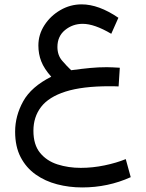

<svg xmlns="http://www.w3.org/2000/svg" viewBox="-20 -509 659 867"><path d="M521 -203.1 515.6 -118.7Q499 -119.6 491 -119.6Q482.9 -119.6 474.6 -119.6Q352.1 -119.6 276.1 -95.5Q200.2 -71.3 165.5 -26.1Q130.9 19 130.9 81.5Q130.9 144.5 160.9 181.2Q190.9 217.8 239.7 233.4Q288.6 249 344.7 249Q398.4 249 452.1 237.8Q505.9 226.6 547.9 209.5L570.3 291Q467.8 337.4 351.1 337.4Q292 337.4 237.8 323.2Q183.6 309.1 140.9 278.8Q98.1 248.5 73.2 200.7Q48.3 152.8 48.3 85.4Q48.3 14.2 84.7 -51.5Q121.1 -117.2 211.4 -162.6Q179.2 -198.7 166.3 -231.9Q153.3 -265.1 153.3 -303.7Q153.3 -353 180.7 -395.3Q208 -437.5 252.7 -463.4Q297.4 -489.3 348.6 -489.3Q425.8 -489.3 514.6 -428.7L482.4 -356.4Q406.2 -401.4 353.5 -401.4Q308.1 -401.4 273.7 -373.3Q239.3 -345.2 239.3 -296.9Q239.3 -259.8 260.5 -235.1Q281.7 -210.4 301.3 -191.9Q351.1 -198.7 387.7 -202.1Q424.3 -205.6 462.4 -205.6Q479.5 -205.6 490 -204.8Q500.5 -204.1 521 -203.1Z"/></svg>

Font: Vazirmatn UI FD
Style: Regular
Weight: 400
Designer: Saber Rastikerdar
Foundry: Saber Rastikerdar
Version: Version 33.003